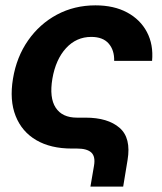

<svg xmlns="http://www.w3.org/2000/svg" viewBox="-20 -547 595 707"><path d="M313 140.1 326.2 63Q332 29.3 316.2 14.6Q300.3 0 263.7 0H244.1Q166.5 0 113.5 -31Q60.5 -62 37.6 -119.9Q14.6 -177.7 27.8 -257.3Q41 -337.4 83.5 -398.2Q126 -459 189.9 -493.2Q253.9 -527.3 331.5 -527.3Q399.4 -527.3 448 -501.2Q496.6 -475.1 521 -429Q545.4 -382.8 540 -322.8H400.4Q401.4 -362.3 380.1 -386.7Q358.9 -411.1 315.9 -411.1Q261.2 -411.1 223.1 -369.6Q185.1 -328.1 172.9 -257.3Q161.1 -187 185.1 -150.4Q209 -113.8 263.2 -113.8H294.9Q377 -113.8 420.2 -76.4Q463.4 -39.1 449.7 42.5L433.6 140.1Z"/></svg>

Font: Inter Display
Style: Bold Italic
Weight: 700
Italic angle: -9.39999°
Designer: Rasmus Andersson
Foundry: rsms
Version: Version 4.000;git-a52131595